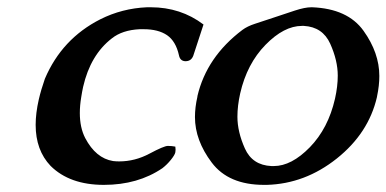

<svg xmlns="http://www.w3.org/2000/svg" viewBox="-20 -497 1085 539"><path d="M403.3 -476.6Q487.3 -476.6 551.3 -428.2L522.5 -340.3Q516.6 -325.2 501 -325.2H499.5Q485.4 -326.2 482.4 -341.8Q473.6 -381.3 449 -398.2Q424.3 -415 383.3 -415H372.1Q323.2 -412.6 293.9 -389.2Q233.9 -342.8 213.4 -253.4Q210.4 -239.7 208 -224.1Q204.1 -200.7 204.1 -179.7Q204.1 -138.7 219.2 -109.4Q249 -52.7 297.4 -44.9Q305.7 -43.9 314.5 -43.9Q358.9 -43.9 399.7 -65.7Q440.4 -87.4 451.2 -87.4Q461.9 -87.4 472.2 -85.4Q473.6 -76.2 472.2 -69.3Q470.7 -62 459.7 -48.3Q448.7 -34.7 436 -24.9Q367.2 22 271.5 22Q175.8 22 122.1 -31.2Q80.1 -75.2 80.1 -146.5Q80.1 -179.2 88.9 -217.8Q95.2 -245.1 106 -275.9Q153.8 -388.2 261.7 -442.9Q322.8 -473.6 392.6 -476.6Z M1038.1 -224.1Q1014.6 -123 925.5 -52Q836.4 19 729 22H721.2Q621.6 22 574.5 -40.5Q527.3 -103 527.3 -168.5Q527.3 -195.8 534.2 -225.6V-227.1Q560.1 -337.4 660.6 -413.1Q674.3 -423.3 695.6 -430.2Q716.8 -437 748 -447.5Q779.3 -458 807.6 -467.3Q835.9 -476.6 854 -476.6H856Q956.1 -472.7 1000.5 -410.6Q1044.9 -348.6 1044.9 -283.7Q1044.9 -256.8 1038.6 -227.1ZM827.6 -424.3Q777.3 -424.3 725.3 -371.1Q673.3 -317.9 654.3 -234.9Q646.5 -200.2 646.5 -169.4Q646.5 -127 667.5 -80.1Q688.5 -33.2 742.2 -30.8H748.5Q798.3 -30.8 849.9 -83.7Q901.4 -136.7 920.4 -219.7Q928.2 -254.4 928.2 -284.7Q928.2 -327.1 907 -374.3Q885.7 -421.4 833 -424.3Z"/></svg>

Font: Caudex
Style: Bold
Weight: 700
Italic angle: -13°
Version: Version 1.04